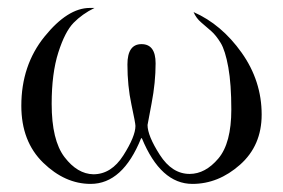

<svg xmlns="http://www.w3.org/2000/svg" viewBox="-20 -449 707 479"><path d="M33.2 -185.1Q33.2 -286.1 91.1 -357.7Q148.9 -429.2 204.1 -429.2H215.8Q185.1 -414.1 163.6 -392.1Q142.1 -370.1 125.5 -318.1Q108.9 -266.1 108.9 -189.9Q108.9 -99.1 140.9 -57.1Q172.9 -15.1 212.9 -14.2Q257.8 -14.2 287.8 -61.5Q317.9 -108.9 317.9 -134.8Q317.9 -141.6 307.9 -188.2Q297.9 -234.9 297.9 -288.1Q297.9 -338.9 333 -338.9Q368.2 -338.9 368.2 -291Q368.2 -243.2 358.2 -191.2Q348.1 -139.2 348.1 -137.2Q348.1 -110.4 378.7 -62.7Q409.2 -15.1 453.1 -15.1Q492.2 -15.1 524.7 -53.5Q557.1 -91.8 557.1 -175.8Q557.1 -238.8 549.6 -281Q542 -323.2 530.5 -342Q519 -360.8 507.1 -371.3Q495.1 -381.8 482.2 -392.8Q469.2 -403.8 462.9 -418.9Q532.7 -388.2 582.8 -317.6Q632.8 -247.1 632.8 -163.1Q632.8 -85.9 578.9 -38.1Q524.9 9.8 460 9.8Q380.9 9.8 334 -104H332Q286.1 9.8 206.1 9.8Q142.1 9.8 87.6 -43.2Q33.2 -96.2 33.2 -185.1Z"/></svg>

Font: CMU Serif Upright Italic
Style: UprightItalic
Weight: 500
Version: Version 0.7.0